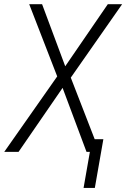

<svg xmlns="http://www.w3.org/2000/svg" viewBox="-37 -731 607 924"><path d="M276.9 -412.1 481.9 -710.9H550.8L303.7 -357.4L442.4 0H379.4L264.2 -308.1L52.2 0H-16.6L238.3 -363.3L103.5 -710.9H165.5ZM419.4 173.3H365.2L406.2 -61H460.4Z"/></svg>

Font: MAUL Condensed Light Italic
Style: Light Italic
Weight: 300
Italic angle: -12°
Designer: MAUL
Version: Version 1.0; 2020; ttfautohint (v1.8.3)